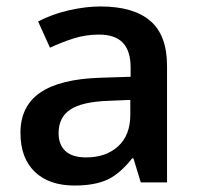

<svg xmlns="http://www.w3.org/2000/svg" viewBox="-20 -570 620 600"><path d="M419.9 0 397 -75.2H393.1Q354 -25.9 314.5 -8.1Q274.9 9.8 212.9 9.8Q133.3 9.8 88.6 -33.2Q43.9 -76.2 43.9 -154.8Q43.9 -238.3 106 -280.8Q168 -323.2 294.9 -327.1L388.2 -330.1V-358.9Q388.2 -410.6 364 -436.3Q339.8 -461.9 289.1 -461.9Q247.6 -461.9 209.5 -449.7Q171.4 -437.5 136.2 -420.9L99.1 -502.9Q143.1 -525.9 195.3 -537.8Q247.6 -549.8 293.9 -549.8Q397 -549.8 449.5 -504.9Q502 -460 502 -363.8V0ZM249 -78.1Q311.5 -78.1 349.4 -113Q387.2 -147.9 387.2 -210.9V-257.8L317.9 -254.9Q236.8 -252 200 -227.8Q163.1 -203.6 163.1 -153.8Q163.1 -117.7 184.6 -97.9Q206.1 -78.1 249 -78.1Z"/></svg>

Font: f1_46894          
Style: Regular
Weight: 600
Foundry: Ascender Corporation
Version: Version 1.10